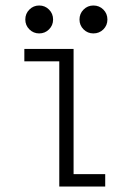

<svg xmlns="http://www.w3.org/2000/svg" viewBox="-20 -678 490 698"><path d="M72 -607Q72 -628.5 86.8 -643.2Q101.5 -658 122.5 -658Q143.5 -658 158.2 -643.2Q173 -628.5 173 -607Q173 -586 158.2 -571.2Q143.5 -556.5 122.5 -556.5Q101.5 -556.5 86.8 -571.2Q72 -586 72 -607ZM319.5 -556.5Q298.5 -556.5 283.8 -571.2Q269 -586 269 -607Q269 -628.5 283.8 -643.2Q298.5 -658 319.5 -658Q341 -658 355.8 -643.2Q370.5 -628.5 370.5 -607Q370.5 -586 355.8 -571.2Q341 -556.5 319.5 -556.5ZM247.5 -45H362.5V0H195.5V-455H68.5V-500H247.5Z"/></svg>

Font: League Mono Condensed UltraLight
Style: Regular
Weight: 200
Width: 1
Designer: Tyler Finck
Foundry: The League of Moveable Type / Tyler Finck
Version: Version 2.210